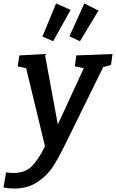

<svg xmlns="http://www.w3.org/2000/svg" viewBox="-75 -848 670 1109"><path d="M575 -536 566 -473 521 -460 295 -1Q261 68 229.5 116.5Q198 165 142 203Q86 241 7 241Q-24 241 -55 235L-40 148Q-15 151 5 151Q66 151 104.5 116Q143 81 185 -3L76 -454L27 -465L37 -528L184 -536L259 -129L409 -454L357 -465L366 -528ZM333 -791 232 -610 170 -637 249 -828ZM494 -787 387 -610 326 -638 412 -828Z"/></svg>

Font: Bitter Pro SemiBold
Style: Italic
Weight: 600
Italic angle: -9°
Designer: Sol Matas, and Bitter project Authors
Foundry: Sol Matas
Version: Version 1.010